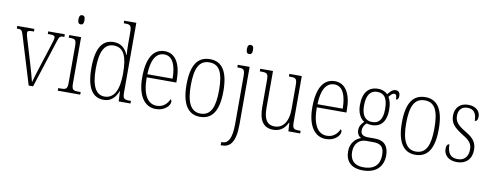

<svg xmlns="http://www.w3.org/2000/svg" viewBox="-76 -1166 4649 1813"><g transform="rotate(10 2248.5 -259.5)"><path d="M68 -462 209 0H251L398 -457C414 -507 420 -511 457 -511H461V-536H302V-511H322C361 -511 371 -504 371 -486C371 -469 358 -434 338 -369L287 -211C259 -124 241 -63 234 -37C225 -75 203 -154 186 -210L127 -407C118 -435 107 -473 107 -488C107 -505 117 -511 153 -511H169V-536H5V-511C48 -511 55 -506 68 -462Z M592 -654C609 -654 621 -664 621 -698C621 -732 609 -742 592 -742C575 -742 563 -732 563 -698C563 -664 575 -654 592 -654ZM488 0H703V-25H686C627 -25 617 -31 617 -99V-536H503V-511H513C567 -511 576 -504 576 -435V-98C576 -31 566 -25 507 -25H488Z M929 10C998 10 1039 -33 1065 -98H1067L1072 0H1185V-25H1174C1119 -25 1107 -32 1107 -93V-760H991V-735H1001C1054 -735 1066 -730 1066 -656V-548C1066 -515 1067 -479 1070 -447H1066C1041 -506 1000 -544 930 -544C825 -544 763 -465 763 -267C763 -70 825 10 929 10ZM932 -22C851 -21 805 -98 805 -265C805 -437 849 -512 935 -512C1034 -512 1067 -426 1067 -265C1067 -111 1023 -22 932 -22Z M1428 10C1516 10 1562 -48 1562 -82C1562 -95 1557 -102 1551 -105C1532 -62 1495 -22 1432 -22C1346 -22 1293 -102 1293 -270H1577V-294C1577 -450 1521 -543 1420 -543C1312 -543 1251 -451 1251 -262C1251 -88 1319 10 1428 10ZM1536 -300H1294C1298 -431 1337 -512 1420 -512C1501 -512 1535 -426 1536 -300Z M1851 10C1968 10 2029 -76 2029 -267C2029 -453 1969 -543 1854 -543C1733 -543 1675 -453 1675 -267C1675 -78 1740 10 1851 10ZM1852 -21C1758 -21 1716 -107 1716 -267C1716 -430 1753 -512 1853 -512C1951 -512 1987 -432 1987 -267C1987 -109 1952 -21 1852 -21Z M2207 -654C2224 -654 2237 -664 2237 -698C2237 -732 2224 -742 2207 -742C2191 -742 2178 -732 2178 -698C2178 -664 2191 -654 2207 -654ZM2092 240H2103C2177 240 2233 195 2233 14V-536H2119V-511H2131C2181 -511 2192 -503 2192 -437V15C2192 165 2156 210 2098 210H2092Z M2555 10C2622 10 2664 -26 2690 -81H2694L2699 0H2812V-25H2802C2744 -25 2733 -30 2733 -101V-536H2614V-511H2621C2685 -511 2692 -505 2692 -429V-205C2692 -107 2651 -23 2563 -23C2485 -23 2457 -80 2457 -184V-536H2335V-511H2344C2405 -511 2416 -506 2416 -439V-184C2416 -47 2465 10 2555 10Z M3059 10C3147 10 3193 -48 3193 -82C3193 -95 3188 -102 3182 -105C3163 -62 3126 -22 3063 -22C2977 -22 2924 -102 2924 -270H3208V-294C3208 -450 3152 -543 3051 -543C2943 -543 2882 -451 2882 -262C2882 -88 2950 10 3059 10ZM3167 -300H2925C2929 -431 2968 -512 3051 -512C3132 -512 3166 -426 3167 -300Z M3455 241C3581 241 3648 171 3648 64C3648 -19 3610 -75 3517 -75H3450C3406 -75 3379 -89 3379 -128C3379 -163 3395 -185 3413 -202C3424 -198 3450 -195 3465 -195C3556 -195 3601 -260 3601 -363C3601 -424 3589 -459 3573 -485C3593 -511 3606 -523 3623 -523C3642 -523 3647 -507 3647 -473C3665 -473 3673 -489 3673 -513C3673 -538 3659 -559 3631 -559C3597 -559 3574 -529 3557 -507C3538 -527 3505 -543 3465 -543C3372 -543 3321 -482 3321 -361C3321 -295 3346 -237 3389 -213C3368 -194 3346 -165 3346 -128C3346 -88 3365 -67 3386 -57C3341 -42 3287 2 3287 87C3287 181 3340 241 3455 241ZM3462 -224C3396 -224 3360 -271 3360 -364C3360 -468 3399 -513 3461 -513C3527 -513 3562 -473 3562 -365C3562 -268 3529 -224 3462 -224ZM3457 211C3357 211 3325 154 3325 85C3325 7 3374 -39 3436 -39H3507C3582 -39 3610 -6 3610 67C3610 152 3566 211 3457 211Z M3916 10C4033 10 4094 -76 4094 -267C4094 -453 4034 -543 3919 -543C3798 -543 3740 -453 3740 -267C3740 -78 3805 10 3916 10ZM3917 -21C3823 -21 3781 -107 3781 -267C3781 -430 3818 -512 3918 -512C4016 -512 4052 -432 4052 -267C4052 -109 4017 -21 3917 -21Z M4316 10C4402 10 4456 -44 4456 -131C4456 -196 4431 -240 4345 -289C4275 -330 4241 -364 4241 -421C4241 -473 4267 -513 4327 -513C4385 -513 4415 -478 4415 -403C4435 -403 4444 -420 4444 -449C4444 -500 4404 -542 4329 -542C4252 -542 4204 -493 4204 -418C4204 -346 4236 -310 4328 -252C4402 -209 4418 -176 4418 -129C4418 -60 4382 -19 4317 -19C4245 -19 4218 -66 4218 -143C4201 -143 4189 -128 4189 -94C4189 -45 4225 10 4316 10Z"/></g></svg>

Font: Noto Serif Georgian Condensed ExtraLight
Style: Regular
Weight: 200
Width: 3
Designer: Monotype Design Team, Akaki Razmadze
Foundry: Google LLC
Version: Version 2.003